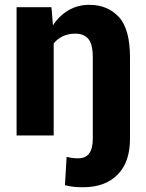

<svg xmlns="http://www.w3.org/2000/svg" viewBox="-20 -558 603 791"><path d="M515.6 13.2Q515.6 110.4 464.1 161.9Q412.6 213.4 322.3 213.4Q302.7 213.4 285.2 211.7Q267.6 210 247.6 205.1L254.4 88.4Q266.6 91.3 277.3 92.8Q288.1 94.2 303.2 94.2Q362.3 94.2 362.3 13.2V-320.3Q362.3 -377 343.5 -398.2Q324.7 -419.4 291 -419.4Q261.2 -419.4 238.8 -408.7Q216.3 -397.9 201.2 -378.9V0H48.3V-528.3H191.9L198.2 -453.6Q223.6 -493.2 262 -515.6Q300.3 -538.1 348.1 -538.1Q422.9 -538.1 469.2 -488.5Q515.6 -439 515.6 -320.3Z"/></svg>

Font: Vazirmatn RD ExtraBold
Style: Regular
Weight: 800
Designer: Saber Rastikerdar
Foundry: Saber Rastikerdar
Version: Version 32.102